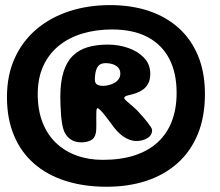

<svg xmlns="http://www.w3.org/2000/svg" viewBox="-20 -674 858 750"><path d="M396.5 55.5Q308.1 55.5 236.4 32.7Q164.6 9.9 113.4 -34.6Q62.2 -79.1 34.8 -144.4Q7.2 -209.8 7.2 -294.8Q7.2 -380.9 37.9 -447.7Q68.6 -514.5 123.3 -560.5Q178 -606.5 251.2 -630.3Q324.4 -654.1 409.6 -654.1Q493 -654.1 561.1 -631.4Q629.1 -608.6 678.2 -564.4Q727.2 -520.2 753.9 -455.5Q780.5 -390.8 780.5 -306.8Q780.5 -218.1 752.8 -150.4Q725 -82.6 673.8 -36.9Q622.6 8.9 552.3 32.2Q482 55.5 396.5 55.5ZM381.2 -49.6Q452.2 -49.6 506.1 -67.2Q560 -84.9 596.4 -118.6Q632.8 -152.2 651.3 -200.6Q669.9 -249 669.9 -310.9Q669.9 -389.8 640.8 -445.1Q611.6 -500.5 555.6 -529.7Q499.5 -558.9 417.8 -558.9Q355.6 -558.9 302.5 -543.1Q249.4 -527.2 210.2 -495.6Q171.1 -464 149.2 -416.6Q127.4 -369.2 127.4 -306.5Q127.4 -243.9 146.1 -196Q164.8 -148.1 198.9 -115.6Q233.1 -83.1 279.5 -66.4Q325.9 -49.6 381.2 -49.6ZM298 -117.9Q273.5 -117.9 256.2 -129.3Q239 -140.8 230.1 -162Q225.9 -172.5 223 -188.6Q220.1 -204.6 218.6 -223.4Q217.1 -242.1 216.4 -260.7Q215.6 -279.2 215.6 -294.5Q215.6 -353.4 228 -392.9Q240.4 -432.5 264.4 -456.1Q288.4 -479.6 322.8 -489.7Q357.2 -499.8 401 -499.8Q443.2 -499.8 481.1 -486.6Q519 -473.4 543 -448Q567 -422.6 567 -385.8Q567 -363.2 559.3 -348.4Q551.6 -333.6 539.1 -324.6Q526.5 -315.5 511.8 -310.3Q497 -305.1 482.5 -302.1Q474.5 -300.2 469.9 -297.7Q465.4 -295.1 465.4 -290.8Q465.4 -287.1 476.1 -277.8Q486.8 -268.5 501 -256.4Q515.2 -244.2 525.5 -231.9Q532.6 -224.2 540.9 -214.7Q549.1 -205.1 556.7 -195.5Q564.2 -185.9 569.2 -177.9Q574.1 -170 574.1 -165.9Q574.1 -145.1 555.2 -134.2Q536.4 -123.2 513 -123.2Q499.9 -123.2 486.8 -127.9Q473.6 -132.5 461.2 -141.1Q448.9 -149.8 437.4 -162Q425.9 -174.2 415.5 -189.5Q402.8 -207.1 391.6 -221.2Q380.4 -235.2 372.5 -243.3Q364.6 -251.4 361 -251.4Q359 -251.4 357.8 -248Q356.6 -244.6 356.4 -237Q356.1 -229.4 356.1 -216Q356.1 -210.1 356.2 -201.5Q356.4 -192.9 356.3 -183.8Q356.2 -174.6 355.8 -166.8Q355.4 -159 354.2 -154.2Q350.1 -133.2 334.4 -125.6Q318.8 -117.9 298 -117.9ZM383.5 -338.6Q392 -338.6 403.3 -341.2Q414.6 -343.8 425.3 -349.3Q436 -354.9 443 -364.2Q450 -373.6 450 -386.9Q450 -400.9 441.7 -409.9Q433.4 -418.9 420.6 -423.1Q407.9 -427.4 393.9 -427.4Q376.6 -427.4 368.1 -420.2Q359.5 -413.1 355.6 -400.2Q353 -391.9 351.8 -382.7Q350.6 -373.5 350.6 -362.6Q350.6 -349.5 358.9 -344.1Q367.2 -338.6 383.5 -338.6Z"/></svg>

Font: Gluten Thin
Style: Regular
Weight: 100
Designer: Tyler Finck
Foundry: Etcetera Type Company
Version: Version 1.300